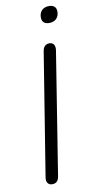

<svg xmlns="http://www.w3.org/2000/svg" viewBox="-96 -895 448 940"><g transform="rotate(-10 128.0 -425.0)"><path d="M85 6C105 6 116 -6 119 -27L216 -636C220 -661 210 -676 190 -676C170 -676 159 -663 156 -642L58 -33C54 -8 65 6 85 6ZM207 -774C237 -774 256 -792 256 -823C256 -844 243 -856 220 -856C190 -856 171 -838 171 -807C171 -786 184 -774 207 -774Z"/></g></svg>

Font: SN Pro Light
Style: Italic
Weight: 300
Italic angle: -8.99998°
Designer: Tobias Whetton
Foundry: Supernotes
Version: Version 1.001;Glyphs 3.2 (3249)